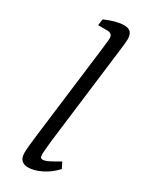

<svg xmlns="http://www.w3.org/2000/svg" viewBox="-177 -693 582 740"><g transform="rotate(30 114.0 -323.0)"><path d="M93 7Q53 7 53 -36Q53 -48 55 -68.5Q57 -89 61 -121L111 -523Q113 -541 115 -557.5Q117 -574 117 -582Q117 -593 110.5 -598Q104 -603 95 -603H53L57 -631Q107 -653 141 -653Q161 -653 170 -643Q179 -633 179 -612Q179 -604 177.5 -591Q176 -578 174 -561L120 -125Q119 -110 117 -92.5Q115 -75 115 -62Q115 -47 127 -47Q137 -47 153 -55Q169 -63 196 -79L209 -53Q184 -25 151.5 -9Q119 7 93 7Z"/></g></svg>

Font: Yrsa Light
Style: Italic
Weight: 300
Italic angle: -7.10001°
Designer: Anna Giedrys (Yrsa+Rasa design), David Brezina (Yrsa art-direction, Rasa art-direction, design)
Foundry: Rosetta Type Foundry
Version: Version 2.004